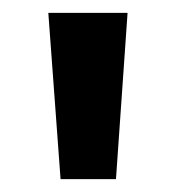

<svg xmlns="http://www.w3.org/2000/svg" viewBox="-20 -734 273 298"><path d="M178 -714H55L74 -456H160Z"/></svg>

Font: Noto Sans Arabic UI Cn SmBd
Style: Regular
Weight: 600
Width: 3
Designer: Monotype Design Team, Nadine Chahine and Nizar Qandah
Foundry: Monotype Imaging Inc.
Version: Version 2.010